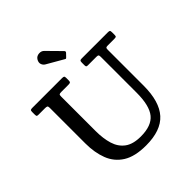

<svg xmlns="http://www.w3.org/2000/svg" viewBox="-259 -1174 1372 1372"><g transform="rotate(-45 427.0 -488.0)"><path d="M627 -684H541Q530.5 -684 527.2 -687.5Q524 -691 524 -702V-728Q524 -742 528 -746Q532 -750 545 -750H808Q821 -750 825.5 -746.8Q830 -743.5 830 -729.5V-703.5Q830 -690 825.5 -687Q821 -684 808 -684H743.5Q728.5 -684 724.2 -680.5Q720 -677 720 -663V-300Q720 -139 650.5 -61.8Q581 15.5 430.5 15.5Q318 15.5 253.2 -25.5Q188.5 -66.5 161 -138.2Q133.5 -210 133.5 -301.5V-662.5Q133.5 -677.5 127.5 -680.8Q121.5 -684 108 -684H42Q29 -684 26.2 -688.2Q23.5 -692.5 23.5 -706V-730.5Q23.5 -743.5 28.2 -746.8Q33 -750 45 -750H345Q357.5 -750 362.8 -747Q368 -744 368 -730.5V-706.5Q368 -691.5 363.2 -687.8Q358.5 -684 344 -684H273.5Q256.5 -684 252.2 -680.2Q248 -676.5 248 -660V-313Q248 -237.5 265.5 -179.8Q283 -122 327 -89.2Q371 -56.5 449.5 -56.5Q557.5 -56.5 603.2 -112.8Q649 -169 649 -300V-661Q649 -676 645.2 -680Q641.5 -684 627 -684ZM456.5 -831 331.5 -903Q315.5 -912 309.5 -930.2Q303.5 -948.5 317 -970Q329.5 -989 354.2 -990.8Q379 -992.5 393.5 -977L493.5 -875.5Q502.5 -866.5 494 -857.5L471.5 -834Q467.5 -829.5 464.8 -828.5Q462 -827.5 456.5 -831Z"/></g></svg>

Font: Besley Medium
Style: Regular
Weight: 500
Designer: Owen Earl
Foundry: indestructible type*
Version: Version 2.001; ttfautohint (v1.8.3)